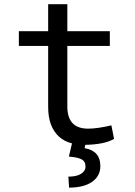

<svg xmlns="http://www.w3.org/2000/svg" viewBox="-20 -676 640 909"><path d="M397.5 -66.9Q440.9 -66.9 507.3 -82.5L520 -18.6Q476.6 7.8 383.8 9.8L380.4 25.4Q455.1 38.1 455.1 109.9Q455.1 157.2 416.5 184.6Q377.9 211.9 307.1 212.4L303.7 160.2Q358.4 160.2 377.9 133.8Q384.8 125 384.8 112.3Q384.8 87.9 365.7 78.1Q346.7 68.4 306.2 65.4L320.8 2.9Q248 -15.6 220.7 -87.9Q208 -122.1 208 -171.4V-458.5H69.3V-528.3H208V-656.2H298.8V-528.3H500V-458.5H298.8V-171.4Q298.8 -66.9 397.5 -66.9Z"/></svg>

Font: RobotoMono-Regular
Style: Regular
Weight: 400
Designer: Google
Version: Version 2.000985; 2015; ttfautohint (v1.3)